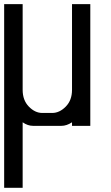

<svg xmlns="http://www.w3.org/2000/svg" viewBox="-20 -605 535 923"><path d="M414.1 -585V0H326.2V-17.1Q300.3 0 274.9 0H139.2Q113.3 0 88.9 -17.1V297.9H0V-585H88.9V-172.9Q88.9 -123 118.7 -92.5Q148.4 -62 183.1 -62H231Q266.1 -62 296.1 -92.5Q326.2 -123 326.2 -172.9V-585Z"/></svg>

Font: Favorite Color
Style: Regular
Weight: 400
Designer: Bryce Wilner
Version: Version 1.000;PS 1.0;hotconv 16.6.51;makeotf.lib2.5.65220 DE